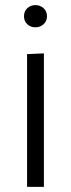

<svg xmlns="http://www.w3.org/2000/svg" viewBox="-20 -732 277 752"><path d="M119 -625Q100 -625 87 -637Q74 -649 74 -668Q74 -688 87 -700Q100 -712 119 -712Q137 -712 150.5 -700Q164 -688 164 -668Q164 -649 150.5 -637Q137 -625 119 -625ZM86 -520 152 -523V0H86Z"/></svg>

Font: Murecho Light
Style: Regular
Weight: 300
Designer: Neil Summerour
Foundry: Positype
Version: Version 1.010; ttfautohint (v1.8.3)